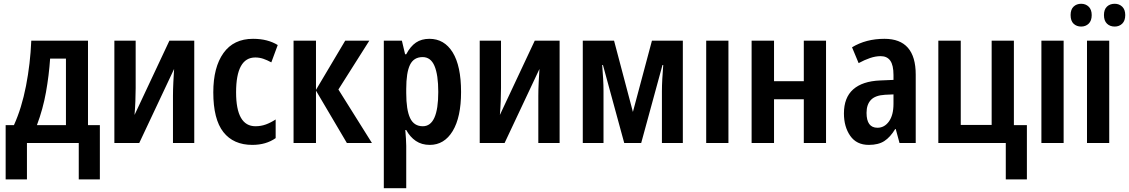

<svg xmlns="http://www.w3.org/2000/svg" viewBox="-20 -759 5992 1019"><path d="M447 -543V-95H510V193H398V0H123V193H10V-95H54Q95 -185 118 -303Q141 -421 146 -543ZM330 -448H246Q240 -359 224 -269.5Q208 -180 176 -95H330Z M700 -543V-292Q700 -260 698.5 -222Q697 -184 694 -149L879 -543H1011V0H898V-250Q898 -284 900 -323Q902 -362 904 -393L719 0H587V-543Z M1319 10Q1219 10 1165.5 -58Q1112 -126 1112 -269Q1112 -402 1166 -477.5Q1220 -553 1323 -553Q1363 -553 1395.5 -544.5Q1428 -536 1454 -520L1420 -428Q1398 -440 1377.5 -447Q1357 -454 1335 -454Q1233 -454 1233 -269Q1233 -89 1336 -89Q1365 -89 1391 -98.5Q1417 -108 1443 -125V-26Q1392 10 1319 10Z M1812 -543H1940L1776 -284L1954 0H1821L1657 -278V0H1538V-543H1657V-282Z M2259 -553Q2338 -553 2382.5 -481Q2427 -409 2427 -271Q2427 -137 2382.5 -63.5Q2338 10 2261 10Q2218 10 2187 -11Q2156 -32 2136 -69H2131Q2133 -44 2134.5 -23Q2136 -2 2136 15V240H2017V-543H2113L2130 -471H2136Q2158 -513 2187.5 -533Q2217 -553 2259 -553ZM2223 -456Q2176 -456 2156 -415Q2136 -374 2136 -287V-265Q2136 -176 2156.5 -132.5Q2177 -89 2224 -89Q2306 -89 2306 -271Q2306 -362 2286 -409Q2266 -456 2223 -456Z M2639 -543V-292Q2639 -260 2637.5 -222Q2636 -184 2633 -149L2818 -543H2950V0H2837V-250Q2837 -284 2839 -323Q2841 -362 2843 -393L2658 0H2526V-543Z M3604 -543V0H3493V-275Q3493 -305 3495 -340.5Q3497 -376 3500 -414H3496L3383 0H3293L3180 -414H3176Q3179 -378 3181 -342Q3183 -306 3183 -275V0H3073V-543H3239L3339 -165L3440 -543Z M3846 0H3728V-543H3846Z M4088 -543V-328H4246V-543H4364V0H4246V-232H4088V0H3969V-543Z M4674 -553Q4840 -553 4840 -363V0H4754L4734 -74H4731Q4705 -31 4673.5 -10.5Q4642 10 4591 10Q4526 10 4492.5 -38Q4459 -86 4459 -157Q4459 -241 4508 -284.5Q4557 -328 4651 -332L4722 -335V-361Q4722 -413 4705 -437Q4688 -461 4654 -461Q4627 -461 4597.5 -451Q4568 -441 4537 -424L4502 -508Q4576 -553 4674 -553ZM4722 -258 4677 -256Q4625 -253 4602 -228.5Q4579 -204 4579 -160Q4579 -81 4637 -81Q4674 -81 4698 -114.5Q4722 -148 4722 -208Z M5430 193H5318V0H4960V-543H5079V-96H5243V-543H5361V-95H5430Z M5625 0H5507V-543H5625Z M5867 0H5749V-543H5867ZM5662 -679Q5662 -709 5678 -724Q5694 -739 5718 -739Q5742 -739 5758 -723.5Q5774 -708 5774 -679Q5774 -649 5758 -633.5Q5742 -618 5718 -618Q5694 -618 5678 -633Q5662 -648 5662 -679ZM5839 -679Q5839 -709 5855 -724Q5871 -739 5896 -739Q5920 -739 5936 -723.5Q5952 -708 5952 -679Q5952 -649 5936 -633.5Q5920 -618 5896 -618Q5871 -618 5855 -633.5Q5839 -649 5839 -679Z"/></svg>

Font: Noto Sans Disp Cond SemBd
Style: Regular
Weight: 600
Width: 3
Designer: Monotype Design Team
Foundry: Monotype Imaging Inc.
Version: Version 2.000;GOOG;noto-source:20170915:90ef993387c0; ttfaut